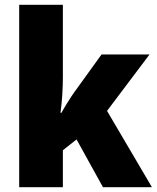

<svg xmlns="http://www.w3.org/2000/svg" viewBox="-20 -780 653 800"><path d="M242 -460Q242 -425 239.5 -385Q237 -345 232 -310H236Q247 -330 262 -354Q277 -378 289 -395L403 -553H603L426 -318L613 0H409L299 -199L242 -154V0H60V-760H242Z"/></svg>

Font: Noto Sans Bengali SemiCondensed Black
Style: Regular
Weight: 900
Width: 4
Designer: Joana Ranito - Universal Thirst; Jelle Bosma - Monotype Design Team
Foundry: Universal Thirst ehf.
Version: Version 3.000; ttfautohint (v1.8.4.7-5d5b)